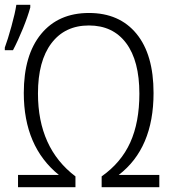

<svg xmlns="http://www.w3.org/2000/svg" viewBox="-21 -779 718 799"><path d="M137 -390Q137 -163 293 -45V0H54V-51H224Q78 -169 78 -392Q78 -550 150 -637.5Q222 -725 349 -725Q476 -725 547 -638.5Q618 -552 618 -392Q618 -162 473 -51H642V0H402V-45Q483 -102 521 -186Q559 -270 559 -389Q559 -526 504 -599.5Q449 -673 349 -673Q249 -673 193 -599Q137 -525 137 -390ZM-1 -581Q11 -613 26.5 -669Q42 -725 47 -759H105V-748Q95 -711 74.5 -660.5Q54 -610 33 -570H-1Z"/></svg>

Font: Noto Sans UI NarrowLight
Style: Regular
Weight: 300
Width: 4
Designer: Monotype Design Team
Foundry: Monotype Imaging Inc.
Version: Version 1.001